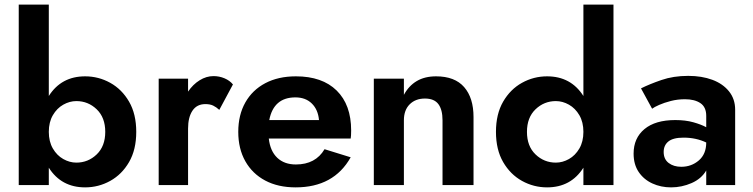

<svg xmlns="http://www.w3.org/2000/svg" viewBox="-20 -800 3254 830"><path d="M569 -230Q569 -153 538 -99.5Q507 -46 456.5 -18Q406 10 348 10Q245 10 191 -75V0H61V-780H191V-385Q245 -470 348 -470Q406 -470 456.5 -442Q507 -414 538 -360.5Q569 -307 569 -230ZM435 -230Q435 -292 398 -327.5Q361 -363 310 -363Q281 -363 253.5 -347.5Q226 -332 208.5 -302Q191 -272 191 -230Q191 -188 208.5 -158Q226 -128 253.5 -112.5Q281 -97 310 -97Q361 -97 398 -132.5Q435 -168 435 -230Z M928 -325Q915 -337 901.5 -343.5Q888 -350 868 -350Q831 -350 812 -321.5Q793 -293 793 -244V0H666V-460H793V-404Q814 -435 843 -453Q872 -471 903 -471Q928 -471 950.5 -461.5Q973 -452 987 -435Z M1258 10Q1182 10 1126.5 -19.5Q1071 -49 1040.5 -103Q1010 -157 1010 -230Q1010 -303 1040.5 -357Q1071 -411 1127 -440.5Q1183 -470 1259 -470Q1373 -470 1435.5 -408.5Q1498 -347 1498 -236Q1498 -213 1496 -201H1142Q1148 -147 1178.5 -118Q1209 -89 1259 -89Q1344 -89 1383 -155L1496 -120Q1423 10 1258 10ZM1257 -379Q1163 -379 1144 -281H1359Q1355 -326 1328 -352.5Q1301 -379 1257 -379Z M1893 -280Q1893 -326 1875 -350Q1857 -374 1817 -374Q1776 -374 1751 -349Q1726 -324 1726 -280V0H1596V-460H1726V-390Q1747 -429 1781.5 -449.5Q1816 -470 1865 -470Q1946 -470 1986.5 -423.5Q2027 -377 2027 -294V0H1893Z M2124 -230Q2124 -307 2155 -360.5Q2186 -414 2236.5 -442Q2287 -470 2345 -470Q2448 -470 2502 -385V-780H2632V0H2502V-75Q2448 10 2345 10Q2287 10 2236.5 -18Q2186 -46 2155 -99.5Q2124 -153 2124 -230ZM2258 -230Q2258 -168 2295 -132.5Q2332 -97 2383 -97Q2412 -97 2439.5 -112.5Q2467 -128 2484.5 -158Q2502 -188 2502 -230Q2502 -272 2484.5 -302Q2467 -332 2439.5 -347.5Q2412 -363 2383 -363Q2332 -363 2295 -327.5Q2258 -292 2258 -230Z M2799 -330 2751 -418Q2787 -436 2839 -454Q2891 -472 2955 -472Q3014 -472 3059.5 -455Q3105 -438 3131.5 -405Q3158 -372 3158 -326V0H3033V-63Q3012 -27 2969.5 -8.5Q2927 10 2881 10Q2837 10 2800 -7Q2763 -24 2741 -56.5Q2719 -89 2719 -136Q2719 -203 2766 -242Q2813 -281 2899 -281Q2943 -281 2977 -271.5Q3011 -262 3033 -250V-299Q3033 -337 3008 -354Q2983 -371 2941 -371Q2909 -371 2880 -363.5Q2851 -356 2829.5 -346.5Q2808 -337 2799 -330ZM2849 -143Q2849 -112 2870.5 -95.5Q2892 -79 2925 -79Q2969 -79 3001 -106.5Q3033 -134 3033 -184Q2989 -205 2935 -205Q2890 -205 2869.5 -188.5Q2849 -172 2849 -143Z"/></svg>

Font: Jost* Semi
Style: Regular
Weight: 600
Version: Version 3.7